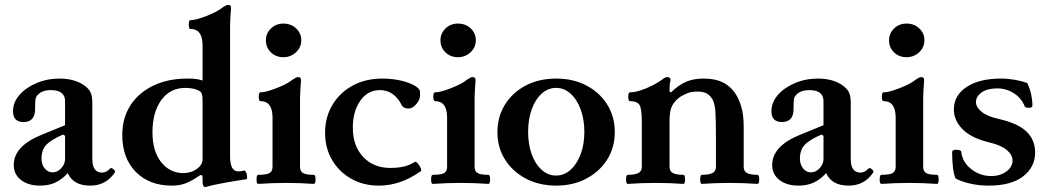

<svg xmlns="http://www.w3.org/2000/svg" viewBox="-20 -745 4255 782"><path d="M143 11Q95 11 65.5 -12Q36 -35 36 -73Q36 -149 147 -195L245 -235V-333Q245 -378 187 -378Q145 -378 128 -351Q125 -347 124 -335.5Q123 -324 123 -301Q123 -248 76 -248Q33 -248 33 -292Q33 -328 59 -358Q85 -388 128.5 -406.5Q172 -425 223 -425Q280 -425 319 -400Q340 -386 348 -370.5Q356 -355 356 -327V-97Q356 -42 396 -42Q413 -42 429 -59Q434 -63 442.5 -55.5Q451 -48 448 -43Q412 11 348 11Q278 11 256 -40Q231 -13 204.5 -1Q178 11 143 11ZM194 -43Q214 -43 229.5 -60Q245 -77 245 -97V-192L237 -197Q188 -176 168.5 -155Q149 -134 149 -99Q149 -75 162 -59Q175 -43 194 -43Z M817 17Q805 17 805 -6V-21Q805 -32 800 -32Q794 -32 785 -25Q759 -7 735 2Q711 11 680 11Q588 11 533 -45Q478 -101 478 -195Q478 -264 511 -315.5Q544 -367 604 -396Q664 -425 744 -425Q766 -425 780 -423Q794 -421 805 -417V-560Q805 -627 756 -627Q751 -627 749.5 -636Q748 -645 749.5 -654Q751 -663 756 -663Q771 -663 796 -671Q821 -679 846 -690.5Q871 -702 887 -715Q896 -721 900.5 -723Q905 -725 910 -725Q921 -725 921 -712Q919 -685 918 -669Q917 -653 917 -636V-113Q917 -77 925.5 -62Q934 -47 951 -47Q962 -47 972 -50Q978 -52 982 -43.5Q986 -35 986.5 -25.5Q987 -16 983 -15Q942 -9 894.5 -0.5Q847 8 817 17ZM727 -40Q759 -40 783 -58Q805 -74 805 -97V-337Q805 -354 802.5 -361.5Q800 -369 796 -372Q784 -380 768.5 -383.5Q753 -387 735 -387Q673 -387 637 -337.5Q601 -288 601 -206Q601 -129 636.5 -84.5Q672 -40 727 -40Z M1134 -512Q1104 -512 1083.5 -531.5Q1063 -551 1063 -581Q1063 -609 1083.5 -629Q1104 -649 1134 -649Q1165 -649 1186 -629.5Q1207 -610 1207 -581Q1207 -552 1185.5 -532Q1164 -512 1134 -512ZM1032 4Q1027 4 1025.5 -5Q1024 -14 1025.5 -23.5Q1027 -33 1032 -33Q1065 -33 1077.5 -40Q1090 -47 1090 -66V-266Q1090 -333 1041 -333Q1036 -333 1034.5 -342Q1033 -351 1034.5 -360Q1036 -369 1041 -369Q1056 -369 1081 -377Q1106 -385 1131 -396.5Q1156 -408 1172 -421Q1181 -427 1185.5 -429Q1190 -431 1195 -431Q1206 -431 1206 -418Q1204 -391 1203 -375Q1202 -359 1202 -342V-66Q1202 -47 1214.5 -40Q1227 -33 1258 -33Q1263 -33 1264.5 -23.5Q1266 -14 1264.5 -5Q1263 4 1258 4Q1230 2 1202 1Q1174 0 1146 0Q1118 0 1089.5 1Q1061 2 1032 4Z M1523 11Q1460 11 1410.5 -17Q1361 -45 1332.5 -93.5Q1304 -142 1304 -204Q1304 -268 1334 -318Q1364 -368 1416.5 -396.5Q1469 -425 1537 -425Q1588 -425 1631 -412Q1674 -399 1688 -380Q1691 -376 1691 -357Q1691 -339 1675.5 -321Q1660 -303 1645 -303Q1623 -303 1616 -317Q1585 -378 1527 -378Q1478 -378 1447.5 -335Q1417 -292 1417 -225Q1417 -151 1459 -106Q1501 -61 1570 -61Q1633 -61 1668 -85Q1673 -89 1681 -80Q1689 -71 1693.5 -60.5Q1698 -50 1693 -47Q1650 -17 1608 -3Q1566 11 1523 11Z M1845 -512Q1815 -512 1794.5 -531.5Q1774 -551 1774 -581Q1774 -609 1794.5 -629Q1815 -649 1845 -649Q1876 -649 1897 -629.5Q1918 -610 1918 -581Q1918 -552 1896.5 -532Q1875 -512 1845 -512ZM1743 4Q1738 4 1736.5 -5Q1735 -14 1736.5 -23.5Q1738 -33 1743 -33Q1776 -33 1788.5 -40Q1801 -47 1801 -66V-266Q1801 -333 1752 -333Q1747 -333 1745.5 -342Q1744 -351 1745.5 -360Q1747 -369 1752 -369Q1767 -369 1792 -377Q1817 -385 1842 -396.5Q1867 -408 1883 -421Q1892 -427 1896.5 -429Q1901 -431 1906 -431Q1917 -431 1917 -418Q1915 -391 1914 -375Q1913 -359 1913 -342V-66Q1913 -47 1925.5 -40Q1938 -33 1969 -33Q1974 -33 1975.5 -23.5Q1977 -14 1975.5 -5Q1974 4 1969 4Q1941 2 1913 1Q1885 0 1857 0Q1829 0 1800.5 1Q1772 2 1743 4Z M2246 11Q2176 11 2122 -17.5Q2068 -46 2037 -95Q2006 -144 2006 -207Q2006 -270 2037 -319.5Q2068 -369 2122 -397Q2176 -425 2246 -425Q2314 -425 2368 -397Q2422 -369 2453 -319.5Q2484 -270 2484 -207Q2484 -144 2453 -95Q2422 -46 2368 -17.5Q2314 11 2246 11ZM2245 -30Q2278 -30 2304 -53.5Q2330 -77 2345 -117Q2360 -157 2360 -208Q2360 -259 2345 -299.5Q2330 -340 2304 -363.5Q2278 -387 2245 -387Q2212 -387 2186 -363.5Q2160 -340 2145.5 -299.5Q2131 -259 2131 -208Q2131 -157 2145.5 -117Q2160 -77 2186 -53.5Q2212 -30 2245 -30Z M2537 4Q2532 4 2530.5 -5Q2529 -14 2530.5 -23.5Q2532 -33 2537 -33Q2565 -33 2579.5 -40Q2594 -47 2594 -66V-250Q2594 -304 2584 -318.5Q2574 -333 2546 -333Q2541 -333 2539.5 -342Q2538 -351 2539.5 -360Q2541 -369 2546 -369Q2565 -369 2589.5 -377Q2614 -385 2637.5 -397Q2661 -409 2677 -421Q2684 -427 2689 -429Q2694 -431 2699 -431Q2711 -431 2711 -418Q2708 -406 2707.5 -396Q2707 -386 2707 -372L2713 -369Q2744 -399 2774.5 -412Q2805 -425 2845 -425Q2896 -425 2929.5 -406.5Q2963 -388 2984 -349Q2997 -323 3003 -295Q3009 -267 3009 -228V-66Q3009 -47 3023 -40Q3037 -33 3065 -33Q3070 -33 3071.5 -23.5Q3073 -14 3071.5 -5Q3070 4 3065 4Q3037 2 3008.5 1Q2980 0 2952 0Q2923 0 2895 1Q2867 2 2838 4Q2834 4 2832.5 -5Q2831 -14 2832.5 -23.5Q2834 -33 2838 -33Q2867 -33 2881.5 -40Q2896 -47 2896 -66V-173Q2896 -249 2894 -286.5Q2892 -324 2881 -342Q2869 -360 2855 -366Q2841 -372 2820 -372Q2795 -372 2779 -365Q2763 -358 2751 -351Q2730 -336 2718.5 -316Q2707 -296 2707 -254V-66Q2707 -47 2721 -40Q2735 -33 2763 -33Q2768 -33 2769.5 -23.5Q2771 -14 2769.5 -5Q2768 4 2763 4Q2735 2 2707 1Q2679 0 2650 0Q2622 0 2593.5 1Q2565 2 2537 4Z M3232 11Q3184 11 3154.5 -12Q3125 -35 3125 -73Q3125 -149 3236 -195L3334 -235V-333Q3334 -378 3276 -378Q3234 -378 3217 -351Q3214 -347 3213 -335.5Q3212 -324 3212 -301Q3212 -248 3165 -248Q3122 -248 3122 -292Q3122 -328 3148 -358Q3174 -388 3217.5 -406.5Q3261 -425 3312 -425Q3369 -425 3408 -400Q3429 -386 3437 -370.5Q3445 -355 3445 -327V-97Q3445 -42 3485 -42Q3502 -42 3518 -59Q3523 -63 3531.5 -55.5Q3540 -48 3537 -43Q3501 11 3437 11Q3367 11 3345 -40Q3320 -13 3293.5 -1Q3267 11 3232 11ZM3283 -43Q3303 -43 3318.5 -60Q3334 -77 3334 -97V-192L3326 -197Q3277 -176 3257.5 -155Q3238 -134 3238 -99Q3238 -75 3251 -59Q3264 -43 3283 -43Z M3672 -512Q3642 -512 3621.5 -531.5Q3601 -551 3601 -581Q3601 -609 3621.5 -629Q3642 -649 3672 -649Q3703 -649 3724 -629.5Q3745 -610 3745 -581Q3745 -552 3723.5 -532Q3702 -512 3672 -512ZM3570 4Q3565 4 3563.5 -5Q3562 -14 3563.5 -23.5Q3565 -33 3570 -33Q3603 -33 3615.5 -40Q3628 -47 3628 -66V-266Q3628 -333 3579 -333Q3574 -333 3572.5 -342Q3571 -351 3572.5 -360Q3574 -369 3579 -369Q3594 -369 3619 -377Q3644 -385 3669 -396.5Q3694 -408 3710 -421Q3719 -427 3723.5 -429Q3728 -431 3733 -431Q3744 -431 3744 -418Q3742 -391 3741 -375Q3740 -359 3740 -342V-66Q3740 -47 3752.5 -40Q3765 -33 3796 -33Q3801 -33 3802.5 -23.5Q3804 -14 3802.5 -5Q3801 4 3796 4Q3768 2 3740 1Q3712 0 3684 0Q3656 0 3627.5 1Q3599 2 3570 4Z M4007 11Q3968 11 3932.5 3Q3897 -5 3872 -18Q3858 -50 3858 -126Q3858 -135 3875 -135Q3894 -135 3895 -127Q3900 -84 3936 -56Q3972 -28 4017 -28Q4054 -28 4079 -46.5Q4104 -65 4104 -92Q4104 -114 4080.5 -134Q4057 -154 4009 -165Q3935 -183 3900 -219Q3865 -255 3865 -299Q3865 -356 3916.5 -390.5Q3968 -425 4057 -425Q4085 -425 4113.5 -420Q4142 -415 4164 -407Q4175 -383 4180 -359.5Q4185 -336 4185 -315Q4185 -306 4171 -306Q4157 -306 4154 -311Q4140 -346 4109 -365.5Q4078 -385 4042 -385Q4001 -385 3978 -368.5Q3955 -352 3955 -329Q3955 -309 3977.5 -290Q4000 -271 4050 -260Q4128 -242 4162 -208Q4196 -174 4196 -124Q4196 -65 4147.5 -27Q4099 11 4007 11Z"/></svg>

Font: Junicode SmExp
Style: Bold
Weight: 700
Width: 6
Designer: Peter S. Baker
Version: Version 2.205; ttfautohint (v1.8.4)